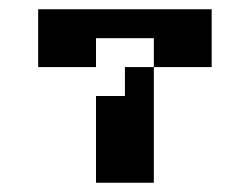

<svg xmlns="http://www.w3.org/2000/svg" viewBox="-20 -395 540 415"><path d="M62.5 -375H437.5V-250H312.5V-312.5H187.5V-250H62.5ZM250 -250H312.5V0H187.5V-187.5H250Z"/></svg>

Font: Half Eighties
Style: Regular
Weight: 400
Monospace: yes
Designer: Jayvee Enaguas (HarvettFox96)
Version: 20191127.01dev02